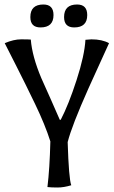

<svg xmlns="http://www.w3.org/2000/svg" viewBox="-20 -826 506 854"><path d="M1 -634Q41 -651 73.5 -651Q106 -651 117 -650Q123 -575 164 -478Q180 -442 206.5 -383Q233 -324 246 -293H250Q285 -360 320.5 -469.5Q356 -579 360 -649Q378 -651 387 -651Q434 -651 465 -634Q464 -631 431.5 -560.5Q399 -490 374 -434Q299 -266 281 -194Q286 -31 297 -2Q264 8 236 8Q208 8 191 6Q201 -76 204 -197Q181 -270 136.5 -362.5Q92 -455 52.5 -532.5Q13 -610 1 -634ZM368 -759Q368 -704 310 -704Q265 -704 265 -750Q265 -806 323 -806Q368 -806 368 -759ZM218 -759Q218 -704 160 -704Q115 -704 115 -750Q115 -806 173 -806Q218 -806 218 -759Z"/></svg>

Font: Port Lligat Sans
Style: Regular
Weight: 400
Designer: Dario Muhafara, Eduardo Rodriguez Tunni
Foundry: Tipo
Version: Version 1.002